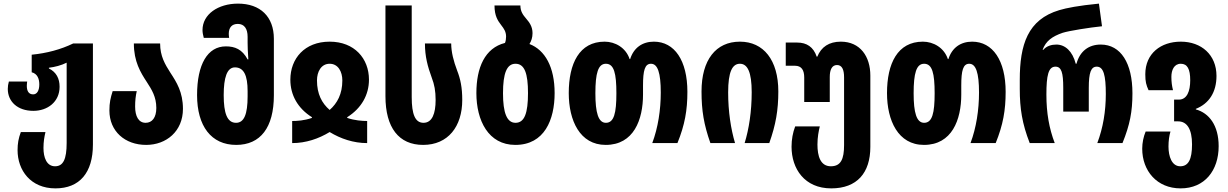

<svg xmlns="http://www.w3.org/2000/svg" viewBox="-20 -790 6782 1060"><path d="M286 250C420 250 493 163 493 8V-550H384C316 -517 238 -496 155 -488V-391C187 -383 197 -354 197 -324C197 -291 185 -269 163 -269C139 -269 128 -287 128 -316C128 -323 129 -331 130 -340H29C25 -326 23 -313 23 -299C23 -230 76 -178 164 -178C242 -178 309 -227 309 -311C309 -356 291 -392 250 -412V-416C283 -420 318 -429 348 -444V-1C348 89 329 128 284 128C237 128 220 79 220 27C220 -9 225 -35 231 -61H95C82 -26 77 2 77 39C77 150 149 250 286 250Z M787 10C898 10 990 -65 990 -189C990 -281 955 -336 921 -388C891 -435 864 -480 864 -550H719C719 -450 756 -390 790 -338C818 -295 843 -255 843 -194C843 -141 820 -112 784 -112C745 -112 726 -148 726 -202C726 -235 729 -260 735 -287H602C590 -249 584 -223 584 -180C584 -65 670 10 787 10Z M1284 10C1418 10 1492 -86 1492 -264V-576C1492 -698 1417 -770 1294 -770C1184 -770 1098 -711 1098 -624C1098 -610 1101 -596 1105 -581H1245C1244 -588 1243 -595 1243 -603C1243 -638 1260 -658 1293 -658C1329 -658 1347 -631 1347 -587V-554C1347 -533 1348 -505 1351 -462H1347C1317 -518 1277 -534 1227 -534C1126 -534 1068 -435 1068 -265C1068 -94 1146 10 1284 10ZM1283 -112C1234 -112 1215 -165 1215 -265C1215 -361 1233 -418 1277 -418C1326 -418 1347 -374 1347 -287V-258C1347 -160 1328 -112 1283 -112Z M1593 0C1669 0 1739 -24 1800 -61C1861 -24 1931 0 2007 0V-122C1980 -122 1937 -125 1897 -139V-143C1975 -192 2017 -266 2017 -350C2017 -467 1937 -560 1800 -560C1662 -560 1583 -467 1583 -350C1583 -265 1624 -192 1702 -143V-139C1659 -124 1620 -122 1593 -122ZM1800 -183C1757 -220 1730 -271 1730 -346C1730 -394 1753 -438 1800 -438C1847 -438 1870 -394 1870 -346C1870 -271 1842 -220 1800 -183Z M2316 10C2454 10 2532 -92 2532 -238C2532 -307 2522 -354 2504 -400C2484 -453 2471 -503 2471 -550H2326C2326 -478 2341 -423 2364 -360C2378 -324 2385 -288 2385 -238C2385 -163 2366 -112 2318 -112C2272 -112 2253 -159 2253 -254V-760H2108V-259C2108 -85 2182 10 2316 10Z M2903 -547C2913 -563 2920 -582 2920 -607C2920 -644 2902 -667 2885 -687C2867 -708 2853 -727 2853 -760H2710C2710 -701 2729 -675 2748 -650C2762 -632 2774 -615 2774 -588C2774 -575 2772 -563 2768 -553C2657 -525 2610 -417 2610 -276C2610 -125 2676 10 2825 10C2986 10 3042 -129 3042 -276C3042 -420 2989 -514 2903 -547ZM2826 -112C2778 -112 2757 -168 2757 -275C2757 -386 2778 -438 2826 -438C2876 -438 2895 -385 2895 -276C2895 -166 2876 -112 2826 -112Z M3324 10C3479 10 3530 -129 3530 -268V-318C3530 -401 3540 -438 3574 -438C3611 -438 3628 -388 3628 -279C3628 -184 3613 -85 3581 0H3720C3761 -101 3775 -182 3775 -283C3775 -456 3704 -560 3590 -560C3527 -560 3479 -527 3459 -464H3456C3435 -527 3376 -560 3318 -560C3178 -560 3120 -439 3120 -276C3120 -125 3181 10 3324 10ZM3325 -112C3283 -112 3267 -168 3267 -275C3267 -386 3282 -438 3325 -438C3370 -438 3383 -385 3383 -275C3383 -166 3370 -112 3325 -112Z M3902 0H4038C4015 -78 4000 -174 4000 -280C4000 -394 4023 -438 4065 -438C4107 -438 4130 -392 4130 -281C4130 -175 4115 -78 4091 0H4227C4263 -101 4277 -182 4277 -285C4277 -459 4195 -560 4065 -560C3932 -560 3853 -459 3853 -285C3853 -179 3866 -102 3902 0Z M4569 250C4712 250 4785 164 4785 21V-373C4785 -478 4729 -560 4622 -560C4557 -560 4514 -531 4492 -477H4489C4471 -531 4433 -555 4382 -555H4318V-427H4369C4405 -427 4420 -403 4420 -362V-227H4561V-365C4561 -405 4573 -431 4601 -431C4629 -431 4640 -405 4640 -363V11C4640 89 4622 128 4567 128C4509 128 4493 71 4493 8C4493 -33 4500 -68 4506 -92H4370C4357 -58 4350 -20 4350 20C4350 142 4422 250 4569 250Z M5081 10C5236 10 5287 -129 5287 -268V-318C5287 -401 5297 -438 5331 -438C5368 -438 5385 -388 5385 -279C5385 -184 5370 -85 5338 0H5477C5518 -101 5532 -182 5532 -283C5532 -456 5461 -560 5347 -560C5284 -560 5236 -527 5216 -464H5213C5192 -527 5133 -560 5075 -560C4935 -560 4877 -439 4877 -276C4877 -125 4938 10 5081 10ZM5082 -112C5040 -112 5024 -168 5024 -275C5024 -386 5039 -438 5082 -438C5127 -438 5140 -385 5140 -275C5140 -166 5127 -112 5082 -112Z M5665 0H5803C5772 -82 5757 -166 5757 -268C5757 -374 5768 -422 5807 -422C5840 -422 5850 -389 5850 -305V-174H5991V-305C5991 -389 6003 -422 6035 -422C6073 -422 6085 -373 6085 -271C6085 -176 6070 -85 6038 0H6177C6218 -101 6232 -174 6232 -275C6232 -441 6168 -544 6057 -544C5991 -544 5942 -508 5923 -438H5919C5901 -508 5860 -544 5812 -544C5785 -544 5758 -536 5740 -515H5736C5754 -564 5789 -589 5847 -609C5882 -620 5995 -638 6064 -645L6047 -770C5934 -759 5868 -746 5828 -734C5654 -682 5610 -544 5610 -349V-298C5610 -192 5623 -107 5665 0Z M6498 250C6631 250 6708 151 6708 17C6708 -98 6655 -166 6582 -186V-189C6655 -218 6696 -281 6696 -371C6696 -487 6613 -560 6499 -560C6389 -560 6303 -495 6303 -380C6303 -338 6308 -321 6321 -292H6456C6450 -316 6447 -337 6447 -366C6447 -403 6462 -438 6499 -438C6535 -438 6551 -409 6551 -347C6551 -286 6533 -240 6488 -240H6462V-120H6484C6534 -120 6561 -76 6561 7C6561 90 6541 128 6496 128C6449 128 6431 73 6431 19C6431 -12 6435 -41 6442 -64H6305C6293 -35 6286 -2 6286 31C6286 153 6367 250 6498 250Z"/></svg>

Font: Noto Sans Georgian ExtraCondensed ExtraBold
Style: Regular
Weight: 800
Width: 2
Designer: Monotype Design Team, Akaki Razmadze
Foundry: Google LLC
Version: Version 2.005